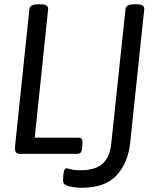

<svg xmlns="http://www.w3.org/2000/svg" viewBox="-20 -722 758 901"><path d="M168 -702Q182 -702 190.5 -699.5Q199 -697 202.5 -692Q206 -687 206 -680L143 -76H350Q367 -76 367 -54Q367 -37 364 -18.5Q361 0 342 0H77Q60 0 55 -7Q50 -14 50 -30L118 -680Q120 -702 160 -702ZM619 -702Q634 -702 642 -699.5Q650 -697 653.5 -692Q657 -687 657 -680L591 -52Q581 42 527.5 100.5Q474 159 364 159Q342 159 322 156Q302 153 289 146.5Q276 140 276 127Q276 105 278 92Q280 79 283 73.5Q286 68 291 68Q298 68 312.5 72.5Q327 77 357 77Q427 77 461 46.5Q495 16 502 -48L569 -680Q571 -702 611 -702Z"/></svg>

Font: Asap VF Beta
Style: Italic
Weight: 400
Italic angle: -6°
Designer: Pablo Cosgaya
Foundry: Pablo Cosgaya
Version: Version 1.007